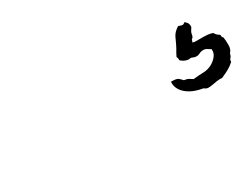

<svg xmlns="http://www.w3.org/2000/svg" viewBox="-33 -251 757 580"><g transform="rotate(-30 346.0 38.5)"><path d="M601.6 0Q605.5 2 614.3 2Q623 2 633.3 2Q643.6 2 653.8 2.9Q664.1 3.9 670.9 6.8Q674.8 15.6 685.5 21.5Q687.5 25.4 687 28.3Q686.5 31.2 690.4 33.2Q692.4 43 692.4 60.1Q692.4 77.1 683.6 85Q681.6 94.7 677.7 98.1Q673.8 101.6 673.8 109.4Q663.1 119.1 652.3 125Q641.6 130.9 626 137.7Q616.2 136.7 607.4 138.2Q598.6 139.6 590.8 141.1Q583 142.6 575.7 142.6Q568.4 142.6 561.5 136.7Q525.4 130.9 504.9 112.8Q484.4 94.7 486.3 70.3Q504.9 70.3 510.3 74.2Q515.6 78.1 522.5 85.9Q532.2 86.9 538.1 90.3Q543.9 93.8 549.8 97.7Q567.4 95.7 585 95.2Q602.5 94.7 617.2 85.9Q629.9 78.1 636.7 67.9Q643.6 57.6 641.6 45.9Q636.7 43.9 631.3 40Q626 36.1 618.2 36.1Q610.4 36.1 603 40Q595.7 43.9 585.9 42Q574.2 37.1 571.8 38.1Q569.3 39.1 567.4 39.1Q558.6 38.1 552.7 35.2Q546.9 32.2 541 27.3Q541 17.6 538.1 14.6Q543 3.9 546.4 -1.5Q549.8 -6.8 555.7 -18.6Q560.5 -28.3 563 -34.2Q565.4 -40 568.4 -44.9Q571.3 -49.8 575.7 -54.2Q580.1 -58.6 588.9 -64.5Q601.6 -59.6 605 -61Q608.4 -62.5 609.9 -64Q611.3 -65.4 612.8 -64.5Q614.3 -63.5 619.1 -57.6Q620.1 -56.6 621.6 -51.8Q623 -46.9 622.1 -42Q613.3 -29.3 612.8 -23.4Q612.3 -17.6 609.4 -12.7Q604.5 -7.8 604 -7.8Q603.5 -7.8 604 -7.8Q604.5 -7.8 604.5 -6.8Q604.5 -5.9 601.6 0Z"/></g></svg>

Font: Seaweed Script
Style: Regular
Weight: 400
Designer: Squid
Foundry: Font Diner, Inc DBA Neapolitan
Version: Version 1.000